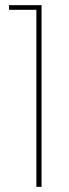

<svg xmlns="http://www.w3.org/2000/svg" viewBox="-20 -724 266 744"><path d="M121 0V-686H15V-704H141V0Z"/></svg>

Font: Poppins Devanagari Thin
Style: Regular
Weight: 100
Designer: Ninad Kale (Devanagari), Jonny Pinhorn (Latin)
Foundry: Indian Type Foundry
Version: 4.005